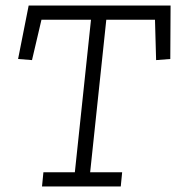

<svg xmlns="http://www.w3.org/2000/svg" viewBox="-20 -670 639 690"><path d="M592 -458 541 -454 537 -599H362L304 -51H419L414 0H131L136 -51H249L307 -599H129L95 -454L45 -458L83 -650H593Z"/></svg>

Font: Zilla Slab Light
Style: Italic
Weight: 300
Italic angle: -6°
Designer: Typotheque.com
Foundry: Typotheque type foundry
Version: Version 1.1; 2017; ttfautohint (v1.6)